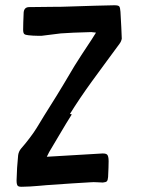

<svg xmlns="http://www.w3.org/2000/svg" viewBox="-20 -740 540 730"><path d="M67 -30Q52 -29 47.5 -33.5Q43 -38 43 -54Q44 -102 49 -150Q51 -164 60 -175Q76 -193 93 -215.5Q110 -238 120 -254.5Q130 -271 148 -300.5Q166 -330 174 -342Q192 -370 223.5 -422.5Q255 -475 263 -489Q284 -523 328 -589L345 -616Q329 -618 327 -618Q249 -616 211 -613Q199 -612 175 -608.5Q151 -605 139 -604H121Q106 -604 88 -606Q76 -607 72 -611Q68 -615 68 -627Q68 -649 70 -693Q72 -713 91 -713Q106 -713 135 -713.5Q164 -714 178 -714Q218 -714 238 -715Q356 -719 415 -720Q430 -720 433.5 -715.5Q437 -711 438 -695Q442 -627 443 -593Q441 -582 434 -573Q424 -559 386.5 -508.5Q349 -458 329 -430Q282 -365 246 -307L253 -305Q235 -277 203.5 -223.5Q172 -170 167 -162Q166 -160 165 -158Q164 -156 163 -154Q162 -152 160.5 -149Q159 -146 158 -144Q332 -154 361 -156Q381 -158 387 -152.5Q393 -147 393 -127Q393 -107 391 -67Q390 -55 386.5 -51Q383 -47 371 -46Q366 -46 350 -47Q334 -48 325 -47Q269 -44 157 -36Q147 -35 128.5 -33.5Q110 -32 95 -31Q80 -30 67 -30Z"/></svg>

Font: Because We Connect
Style: Regular
Weight: 400
Designer: Liz Wetzel, Aaron Williamson, Russ McMullin
Foundry: Red Hat
Version: Version 1.000